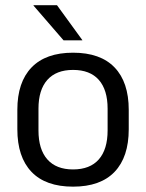

<svg xmlns="http://www.w3.org/2000/svg" viewBox="-20 -703 560 736"><path d="M260 12.5Q155 12.5 100.8 -44.2Q46.5 -101 46.5 -207.5V-282Q46.5 -388 101 -444.5Q155.5 -501 260 -501Q365 -501 419.2 -444.5Q473.5 -388 473.5 -282V-207.5Q473.5 -101 419.2 -44.2Q365 12.5 260 12.5ZM260 -53.5Q325 -53.5 358.8 -92Q392.5 -130.5 392.5 -203V-286.5Q392.5 -358.5 358.8 -396.8Q325 -435 260 -435Q195.5 -435 161.5 -396.8Q127.5 -358.5 127.5 -286.5V-203Q127.5 -130.5 161.5 -92Q195.5 -53.5 260 -53.5ZM198.5 -683 295.5 -549.5V-548.5H223.5L108.5 -681.5V-683Z"/></svg>

Font: Anek Latin Medium
Style: Regular
Weight: 400
Version: Version 1.003